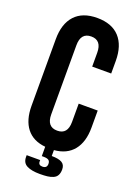

<svg xmlns="http://www.w3.org/2000/svg" viewBox="-160 -774 706 987"><g transform="rotate(20 193.0 -280.5)"><path d="M254.9 -261.2H358.9V-168Q358.9 -89.4 322.5 -44.2Q286.1 1 216.8 6.8V39.1Q254.9 39.1 272.9 49.8Q291 60.5 291 85.9Q291 105.5 283.9 118.2Q276.9 130.9 262.2 137Q247.6 143.1 231.2 145Q214.8 147 189.9 147Q144.5 147 119.4 134Q94.2 121.1 94.2 88.9V79.1H168V86.9Q168 106.9 189.9 106.9Q214.8 106.9 214.8 83Q214.8 68.8 206.3 63Q197.8 57.1 179.2 57.1H168.9V5.9Q101.1 -0.5 65.9 -45.4Q30.8 -90.3 30.8 -168V-532.2Q30.8 -616.7 72.8 -662.4Q114.7 -708 194.8 -708Q274.9 -708 316.9 -662.4Q358.9 -616.7 358.9 -532.2V-463.9H254.9V-539.1Q254.9 -607.9 198.2 -607.9Q141.1 -607.9 141.1 -539.1V-161.1Q141.1 -92.8 198.2 -92.8Q254.9 -92.8 254.9 -161.1Z"/></g></svg>

Font: VL Bebas Neue Bold
Style: Regular
Weight: 700
Designer: Ryoichi Tsunekawa
Foundry: Ryoichi Tsunekawa
Version: Version 1.300